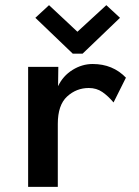

<svg xmlns="http://www.w3.org/2000/svg" viewBox="-20 -724 540 744"><path d="M89 0V-465H206L205 -390Q224 -430 261 -453Q298 -476 339 -476Q417 -476 468 -423L420 -327Q399 -352 376.5 -367.5Q354 -383 324 -383Q276 -383 240 -350Q204 -317 204 -244V0ZM170 -704 280 -601 392 -704 445 -655 300 -516H262L117 -655Z"/></svg>

Font: Inconsolata
Style: Bold
Weight: 700
Monospace: yes
Designer: Raph Levien, Cyreal, Brenton Simpson
Foundry: Raph Levien, Cyreal, Google
Version: Version 3.100; ttfautohint (v1.8.4.7-5d5b)